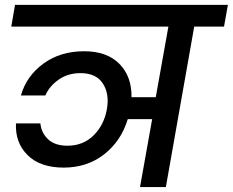

<svg xmlns="http://www.w3.org/2000/svg" viewBox="-20 -760 946 780"><path d="M25.9 -651.9 41 -740.2H905.8L890.1 -651.9H769L653.8 0H548.8L598.1 -275.9H499Q472.2 -187 403.1 -133.1Q334 -79.1 238.8 -79.1Q143.1 -79.1 92 -129.9Q41 -180.7 44.9 -258.8H144Q147.9 -219.7 175.8 -193.8Q203.6 -168 253.9 -168Q317.9 -168 360.4 -210.2Q402.8 -252.4 414.1 -315.9Q425.3 -378.4 397.9 -420.7Q370.6 -462.9 307.1 -462.9Q255.9 -462.9 218.3 -436.5Q180.7 -410.2 164.1 -372.1H64.9Q87.4 -451.2 156.2 -501.5Q225.1 -551.8 321.8 -551.8Q414.6 -551.8 465.1 -500.5Q515.6 -449.2 514.2 -365.2H612.8L664.1 -651.9Z"/></svg>

Font: Poppins Medium
Style: Italic
Weight: 500
Italic angle: -10°
Designer: Ninad Kale (Devanagari), Jonny Pinhorn (Latin)
Foundry: Indian Type Foundry
Version: Version 3.200;PS 1.000;hotconv 16.6.54;makeotf.lib2.5.65590